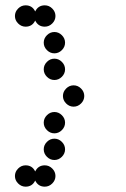

<svg xmlns="http://www.w3.org/2000/svg" viewBox="-20 -700 472 720"><path d="M76 -80Q101 -80 112 -57Q123 -80 148 -80Q164 -80 176 -68Q188 -56 188 -40Q188 -24 176 -12Q164 0 148 0Q123 0 112 -23Q101 0 76 0Q60 0 48 -12Q36 -24 36 -40Q36 -56 48 -68Q60 -80 76 -80ZM156 -112Q144 -124 144 -140Q144 -156 156 -168Q168 -180 184 -180Q200 -180 212 -168Q224 -156 224 -140Q224 -124 212 -112Q200 -100 184 -100Q168 -100 156 -112ZM156 -212Q144 -224 144 -240Q144 -256 156 -268Q168 -280 184 -280Q200 -280 212 -268Q224 -256 224 -240Q224 -224 212 -212Q200 -200 184 -200Q168 -200 156 -212ZM228 -312Q216 -324 216 -340Q216 -356 228 -368Q240 -380 256 -380Q272 -380 284 -368Q296 -356 296 -340Q296 -324 284 -312Q272 -300 256 -300Q240 -300 228 -312ZM156 -412Q144 -424 144 -440Q144 -456 156 -468Q168 -480 184 -480Q200 -480 212 -468Q224 -456 224 -440Q224 -424 212 -412Q200 -400 184 -400Q168 -400 156 -412ZM156 -512Q144 -524 144 -540Q144 -556 156 -568Q168 -580 184 -580Q200 -580 212 -568Q224 -556 224 -540Q224 -524 212 -512Q200 -500 184 -500Q168 -500 156 -512ZM76 -680Q101 -680 112 -657Q123 -680 148 -680Q164 -680 176 -668Q188 -656 188 -640Q188 -624 176 -612Q164 -600 148 -600Q123 -600 112 -623Q101 -600 76 -600Q60 -600 48 -612Q36 -624 36 -640Q36 -656 48 -668Q60 -680 76 -680Z"/></svg>

Font: Dotrice Condensed
Style: Regular
Weight: 400
Width: 2
Monospace: yes
Designer: Paul Flo Williams
Foundry: His Deeds Are Dust
Version: Version 1.001